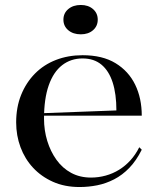

<svg xmlns="http://www.w3.org/2000/svg" viewBox="-20 -737 643 772"><path d="M312 -515Q392 -515 444.5 -483Q497 -451 523.5 -396.5Q550 -342 550 -272H155V-282L448 -293Q448 -359 433 -405.5Q418 -452 388 -477Q358 -502 312 -502Q265 -502 230 -475Q195 -448 176 -394Q157 -340 157 -260Q157 -213 170 -170.5Q183 -128 207 -94.5Q231 -61 266 -42Q301 -23 346 -23Q376 -23 405 -31Q434 -39 459 -54.5Q484 -70 504.5 -92.5Q525 -115 540 -145L550 -135Q528 -91 500 -62Q472 -33 439 -16Q406 1 371 8Q336 15 300 15Q240 15 193 -6Q146 -27 113 -62.5Q80 -98 62.5 -145Q45 -192 45 -245Q45 -306 65 -355.5Q85 -405 120.5 -441Q156 -477 205 -496Q254 -515 312 -515ZM305 -717Q335 -717 354 -700.5Q373 -684 373 -658Q373 -632 354 -615.5Q335 -599 305 -599Q274 -599 254.5 -615.5Q235 -632 235 -658Q235 -684 254.5 -700.5Q274 -717 305 -717Z"/></svg>

Font: Kalnia
Style: Regular
Weight: 400
Designer: Frida Medrano
Foundry: Frida Medrano
Version: Version 1.105